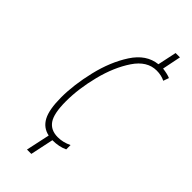

<svg xmlns="http://www.w3.org/2000/svg" viewBox="-239 -764 813 813"><g transform="rotate(45 168.0 -357.0)"><path d="M121 10H147L169 -94Q209 -94 238 -108V-134Q208 -119 176 -119Q134 -119 113.5 -148.5Q93 -178 93 -251Q93 -327 114.5 -411.5Q136 -496 176 -555.5Q216 -615 273 -615Q301 -615 323 -604L332 -629Q317 -636 286 -640L303 -724H277L259 -639Q194 -632 151.5 -566.5Q109 -501 88 -412.5Q67 -324 67 -249Q67 -176 86 -140.5Q105 -105 144 -97Z"/></g></svg>

Font: Noto Sans Display Condensed Thin
Style: Italic
Weight: 250
Width: 3
Italic angle: -12°
Designer: Monotype Design Team
Foundry: Monotype Imaging Inc.
Version: Version 1.900